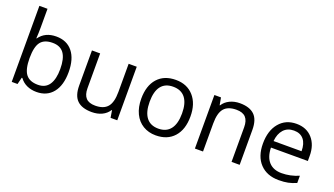

<svg xmlns="http://www.w3.org/2000/svg" viewBox="-67 -1276 3138 1803"><g transform="rotate(20 1502.5 -375.0)"><path d="M335 -543.9Q440.4 -543.9 498.8 -471.9Q557.1 -399.9 557.1 -268.1Q557.1 -136.2 498.3 -63.2Q439.5 9.8 335 9.8Q282.7 9.8 239.5 -9.5Q196.3 -28.8 167 -68.8H161.1L144 0H85.9V-759.8H167V-575.2Q167 -513.2 163.1 -463.9H167Q223.6 -543.9 335 -543.9ZM323.2 -476.1Q240.2 -476.1 203.6 -428.5Q167 -380.9 167 -268.1Q167 -155.3 204.6 -106.7Q242.2 -58.1 325.2 -58.1Q399.9 -58.1 436.5 -112.5Q473.1 -167 473.1 -269Q473.1 -373.5 436.5 -424.8Q399.9 -476.1 323.2 -476.1Z M774.9 -535.2V-188Q774.9 -122.6 804.7 -90.3Q834.5 -58.1 897.9 -58.1Q981.9 -58.1 1020.8 -104Q1059.6 -149.9 1059.6 -253.9V-535.2H1140.6V0H1073.7L1062 -71.8H1057.6Q1032.7 -32.2 988.5 -11.2Q944.3 9.8 887.7 9.8Q790 9.8 741.5 -36.6Q692.9 -83 692.9 -185.1V-535.2Z M1774.4 -268.1Q1774.4 -137.2 1708.5 -63.7Q1642.6 9.8 1526.4 9.8Q1454.6 9.8 1398.9 -23.9Q1343.3 -57.6 1313 -120.6Q1282.7 -183.6 1282.7 -268.1Q1282.7 -398.9 1348.1 -471.9Q1413.6 -544.9 1529.8 -544.9Q1642.1 -544.9 1708.3 -470.2Q1774.4 -395.5 1774.4 -268.1ZM1366.7 -268.1Q1366.7 -165.5 1407.7 -111.8Q1448.7 -58.1 1528.3 -58.1Q1607.9 -58.1 1649.2 -111.6Q1690.4 -165 1690.4 -268.1Q1690.4 -370.1 1649.2 -423.1Q1607.9 -476.1 1527.3 -476.1Q1447.8 -476.1 1407.2 -423.8Q1366.7 -371.6 1366.7 -268.1Z M2282.7 0V-346.2Q2282.7 -411.6 2252.9 -443.8Q2223.1 -476.1 2159.7 -476.1Q2075.7 -476.1 2036.6 -430.7Q1997.6 -385.3 1997.6 -280.8V0H1916.5V-535.2H1982.4L1995.6 -461.9H1999.5Q2024.4 -501.5 2069.3 -523.2Q2114.3 -544.9 2169.4 -544.9Q2266.1 -544.9 2314.9 -498.3Q2363.8 -451.7 2363.8 -349.1V0Z M2756.3 9.8Q2637.7 9.8 2569.1 -62.5Q2500.5 -134.8 2500.5 -263.2Q2500.5 -392.6 2564.2 -468.8Q2627.9 -544.9 2735.4 -544.9Q2835.9 -544.9 2894.5 -478.8Q2953.1 -412.6 2953.1 -304.2V-252.9H2584.5Q2586.9 -158.7 2632.1 -109.9Q2677.2 -61 2759.3 -61Q2845.7 -61 2930.2 -97.2V-24.9Q2887.2 -6.3 2848.9 1.7Q2810.5 9.8 2756.3 9.8ZM2734.4 -477.1Q2669.9 -477.1 2631.6 -435.1Q2593.3 -393.1 2586.4 -318.8H2866.2Q2866.2 -395.5 2832 -436.3Q2797.9 -477.1 2734.4 -477.1Z"/></g></svg>

Font: f0_46894 
Style: Regular
Weight: 400
Foundry: Ascender Corporation
Version: Version 1.10